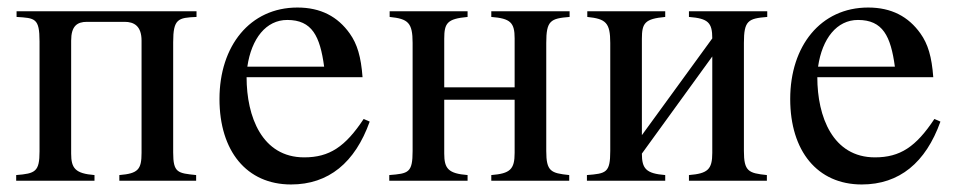

<svg xmlns="http://www.w3.org/2000/svg" viewBox="-20 -480 2547 510"><path d="M502 -450H24V-435C73 -432 85 -432 85 -370V-78C85 -24 74 -19 23 -15V0H231V-15C180 -19 169 -33 169 -72V-372C169 -411 185 -422 211 -422H311C336 -422 356 -411 356 -372V-74C356 -30 347 -19 297 -15V0H501V-15C452 -20 440 -21 440 -75V-368C440 -430 453 -433 502 -435Z M637 -303C648 -378 687 -427 743 -427C809 -427 830 -384 841 -303ZM946 -164C897 -90 855 -62 788 -62C676 -62 635 -170 635 -275H943C939 -329 929 -363 909 -391C877 -436 832 -460 770 -460C644 -460 563 -358 563 -217C563 -79 635 10 753 10C853 10 923 -48 962 -157Z M1493 -450H1285V-435C1336 -431 1347 -420 1347 -378V-248H1160V-377C1160 -419 1168 -430 1222 -435V-450H1015V-435C1064 -430 1076 -420 1076 -366V-79C1076 -21 1065 -19 1014 -15V0H1222V-15C1171 -19 1160 -32 1160 -72V-215H1347V-74C1347 -30 1335 -19 1285 -15V0H1492V-15C1443 -20 1431 -25 1431 -79V-366C1431 -425 1442 -431 1493 -435Z M2018 -450H1810V-435C1861 -431 1872 -420 1872 -378L1685 -121V-377C1685 -419 1693 -430 1747 -435V-450H1540V-435C1589 -430 1601 -420 1601 -366V-79C1601 -21 1590 -19 1539 -15V0H1747V-15C1696 -19 1685 -32 1685 -72L1872 -330V-74C1872 -30 1860 -19 1810 -15V0H2017V-15C1968 -20 1956 -25 1956 -79V-366C1956 -425 1967 -431 2018 -435Z M2153 -303C2164 -378 2203 -427 2259 -427C2325 -427 2346 -384 2357 -303ZM2462 -164C2413 -90 2371 -62 2304 -62C2192 -62 2151 -170 2151 -275H2459C2455 -329 2445 -363 2425 -391C2393 -436 2348 -460 2286 -460C2160 -460 2079 -358 2079 -217C2079 -79 2151 10 2269 10C2369 10 2439 -48 2478 -157Z"/></svg>

Font: XITS Math
Style: Regular
Weight: 400
Designer: MicroPress Inc., with final additions and corrections provided by Coen Hoffman, Elsevier (retired)
Version: Version 1.302